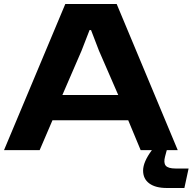

<svg xmlns="http://www.w3.org/2000/svg" viewBox="-26 -749 961 958"><path d="M-5.9 0 299.8 -729H556.2L860.8 0H806.2L797.9 30.8Q789.1 63 800.8 77.4Q812.5 91.8 850.1 91.8H915L894 189H806.2Q750 189 719 166.3Q688 143.6 688 102.1Q688 59.1 731.9 0H675.8L613.8 -148.9H235.8L171.9 0ZM285.2 -274.9H564L467.8 -496.1L428.2 -599.1H420.9L380.9 -496.1Z"/></svg>

Font: Hubot Sans Expanded
Style: Bold
Weight: 700
Width: 7
Designer: Deni Anggara
Foundry: GitHub
Version: Version 1.001;gftools[0.9.31]